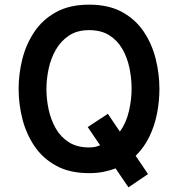

<svg xmlns="http://www.w3.org/2000/svg" viewBox="-20 -732 765 825"><path d="M532 73 476.5 -8.5Q452 1 424 6.5Q396 12 363 12Q279.5 12 221.5 -19.8Q163.5 -51.5 128 -104.2Q92.5 -157 76.2 -221Q60 -285 60 -350Q60 -415 76.2 -479Q92.5 -543 128 -595.8Q163.5 -648.5 221.5 -680.2Q279.5 -712 363 -712Q447 -712 504.8 -680.2Q562.5 -648.5 597.8 -595.8Q633 -543 649 -479Q665 -415 665 -350Q665 -297 654.8 -244.5Q644.5 -192 622 -145.2Q599.5 -98.5 563 -62.5L616 16ZM362.5 -98.5Q376 -98.5 388 -100.8Q400 -103 410 -108L357 -186L443.5 -243L495 -166.5Q522 -203 533.8 -253.5Q545.5 -304 545.5 -350Q545.5 -395.5 536.2 -440Q527 -484.5 505.8 -521.5Q484.5 -558.5 449.5 -580.5Q414.5 -602.5 363 -602.5Q311.5 -602.5 276.5 -579.2Q241.5 -556 220 -518.5Q198.5 -481 189 -436.5Q179.5 -392 179.5 -350Q179.5 -305 189.2 -260.5Q199 -216 220.2 -179.2Q241.5 -142.5 276.5 -120.5Q311.5 -98.5 362.5 -98.5Z"/></svg>

Font: Overpass SemiBold
Style: Regular
Weight: 600
Designer: Delve Withrington, Dave Bailey, Thomas Jockin
Foundry: Delve Fonts LLC
Version: Version 4.000